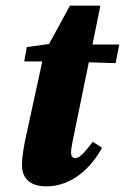

<svg xmlns="http://www.w3.org/2000/svg" viewBox="-20 -645 443 681"><path d="M74 -170C67 -139 58 -94 58 -59C58 -10 90 16 144 16C236 16 304 -51 342 -121L309 -142C279 -102 261 -84 247 -84C238 -84 232 -91 232 -104C232 -114 234 -125 237 -141L295 -424L390 -421L403 -487H308L336 -625H228L154 -489L75 -478L66 -427H130Z"/></svg>

Font: Source Serif Pro Black
Style: Italic
Weight: 900
Italic angle: -12°
Designer: Frank Grießhammer
Foundry: Adobe Systems Incorporated
Version: Version 3.001;hotconv 1.0.111;makeotfexe 2.5.65597